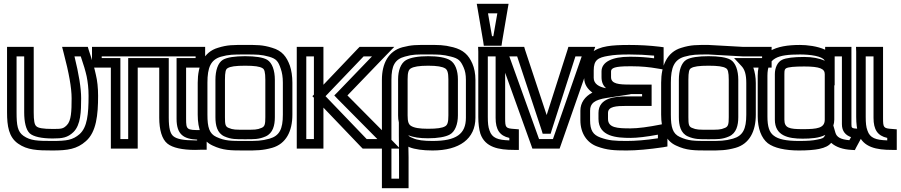

<svg xmlns="http://www.w3.org/2000/svg" viewBox="-20 -755 4728 1008"><path d="M255 35C335 35 384 28 431 -14C486 -62 495 -152 495 -252C495 -293 491 -332 483 -364C476 -397 464 -439 446 -492L441 -509H423H339H306L314 -478C342 -372 356 -294 356 -239C356 -171 354 -121 331 -98C312 -79 304 -78 257 -78C205 -78 180 -83 171 -92C161 -100 157 -121 157 -165V-484V-509H132H42H17V-484V-166C17 -93 26 -35 75 -1C123 33 177 35 255 35ZM255 -15C178 -15 140 -16 103 -42C72 -64 67 -97 67 -166V-459H107V-165C107 -115 116 -74 136 -55C156 -37 200 -28 257 -28C307 -28 335 -32 366 -62C404 -100 406 -170 406 -239C406 -292 394 -366 371 -459H404C419 -416 429 -381 435 -354C441 -324 445 -291 445 -252C445 -155 438 -87 398 -51C362 -20 331 -15 255 -15Z M957 -131V-400H1032H1057V-425V-484V-509H1032H488H463V-484V-425V-400H488H562V0V25H587H678H703V0V-400H816V-137C816 -74 830 -24 859 -1C886 21 938 32 1004 32C1011 32 1033 31 1040 31H1065V6V-47V-72H1040H1033C961 -72 957 -74 957 -131ZM907 -131C907 -49 944 -25 1015 -22V-18C1010 -18 1006 -18 1004 -18C943 -18 908 -25 890 -40C874 -53 866 -81 866 -137V-425V-450H841H678H653V-425V-25H612V-425V-450H587H514V-459H1007V-450H932H907V-425V-131Z M1515 -321C1515 -355 1510 -386 1502 -410C1485 -457 1461 -489 1409 -504C1358 -520 1329 -519 1267 -519C1204 -519 1175 -520 1124 -504C1049 -482 1018 -410 1018 -321V-153C1018 -78 1039 -17 1096 9C1151 35 1190 35 1267 35C1328 35 1359 35 1409 21C1482 0 1515 -66 1515 -153V-321ZM1465 -321V-153C1465 -77 1447 -42 1395 -27C1352 -15 1328 -15 1267 -15C1190 -15 1162 -15 1116 -36C1079 -53 1069 -86 1069 -153V-321C1069 -400 1086 -441 1139 -457C1182 -469 1203 -469 1267 -469C1330 -469 1351 -469 1394 -457C1431 -446 1441 -433 1454 -394C1461 -374 1465 -351 1465 -321ZM1373 -140C1373 -103 1370 -91 1354 -84C1329 -73 1315 -74 1267 -74C1218 -74 1204 -73 1179 -84C1163 -91 1161 -103 1161 -140V-336C1161 -377 1165 -392 1175 -397C1189 -406 1217 -410 1267 -410C1316 -410 1344 -406 1358 -397C1368 -392 1373 -377 1373 -336V-140ZM1423 -140V-336C1423 -385 1409 -425 1383 -441C1361 -454 1320 -460 1267 -460C1213 -460 1172 -454 1150 -441C1124 -425 1111 -385 1111 -336V-140C1111 -97 1120 -56 1158 -39C1194 -23 1220 -24 1267 -24C1313 -24 1339 -23 1375 -39C1413 -56 1423 -97 1423 -140Z M1961 -25H1905L1689 -250L1889 -459H1933L1752 -271L1735 -254L1752 -236L1961 -25ZM1678 0V-190L1876 17L1884 25H1895H2021H2080L2038 -18L1804 -254L2009 -467L2050 -509H1992H1879H1868L1860 -501L1678 -310V-484V-509H1653H1563H1538V-484V0V25H1563H1653H1678V0ZM1628 -25H1588V-459H1628V-258L1620 -250L1628 -242V-25Z M2124 15C2126 16 2128 17 2130 18C2158 29 2200 35 2251 35C2392 35 2476 -26 2476 -137V-336C2476 -368 2470 -398 2460 -421C2440 -467 2412 -493 2359 -507C2308 -520 2284 -519 2226 -519C2167 -519 2143 -520 2093 -507C2020 -487 1985 -423 1985 -336V208V233H2010H2100H2125V208V71C2125 61 2124 38 2124 15ZM2334 -149C2334 -112 2329 -99 2317 -92C2302 -83 2274 -79 2227 -79C2181 -79 2154 -84 2138 -94C2125 -102 2120 -116 2120 -149V-339C2120 -375 2125 -389 2137 -396C2152 -405 2180 -410 2228 -410C2275 -410 2302 -405 2317 -396C2328 -389 2334 -375 2334 -339V-149ZM2384 -149V-339C2384 -384 2370 -423 2343 -439C2320 -453 2279 -460 2228 -460C2176 -460 2135 -453 2111 -439C2084 -423 2070 -384 2070 -339V-149C2070 -136 2071 -124 2074 -112V-44C2074 -23 2075 50 2075 71V183H2035V-336C2035 -410 2053 -444 2106 -458C2149 -470 2166 -469 2226 -469C2285 -469 2303 -469 2347 -458C2387 -448 2398 -437 2414 -401C2422 -383 2426 -363 2426 -336V-137C2426 -52 2376 -15 2251 -15C2204 -15 2172 -19 2150 -29C2132 -36 2126 -40 2124 -45C2149 -34 2184 -29 2227 -29C2278 -29 2319 -36 2342 -49C2369 -64 2384 -103 2384 -149Z M2632 -136V-484V-509H2607H2516H2490L2491 -484V-141C2491 -107 2495 -76 2502 -53C2527 19 2598 32 2679 32H2704V7V-53V-76L2680 -78C2634 -81 2632 -85 2632 -136ZM2582 -136C2582 -75 2603 -42 2654 -31V-18C2594 -20 2563 -30 2550 -70C2543 -88 2541 -110 2541 -141V-459H2582V-136ZM2616 -536 2645 -706 2650 -735H2621H2513H2483L2488 -706L2517 -536L2520 -515H2542H2592H2613L2616 -536ZM2570 -565H2563L2542 -685H2591L2570 -565Z M3070 -509H2983H2964L2959 -492L2850 -151L2737 -492L2732 -509H2714H2618H2583L2595 -476L2769 8L2775 25H2793H2901H2918L2924 8L3093 -476L3105 -509H3070ZM3034 -459 2883 -25H2810L2654 -459H2695L2824 -70L2829 -53H2848H2853H2871L2876 -70L3001 -459H3034Z M3172 -131V-162C3172 -196 3214 -199 3271 -199H3376H3401V-224V-286V-311H3376H3288C3230 -311 3188 -314 3188 -350V-380C3188 -398 3208 -407 3283 -407H3299C3345 -407 3389 -403 3434 -395L3464 -390V-420V-485V-507L3441 -510C3391 -516 3338 -519 3284 -519C3235 -519 3195 -517 3167 -512C3101 -501 3047 -467 3047 -385V-346C3047 -312 3065 -287 3090 -269C3050 -248 3027 -215 3027 -174V-124C3027 -55 3062 -5 3115 14C3167 33 3203 35 3270 35C3322 35 3387 29 3462 18L3484 14V-7V-78V-109L3453 -102C3383 -88 3329 -81 3290 -81C3220 -81 3172 -84 3172 -131ZM3162 -292C3125 -298 3097 -315 3097 -346V-385C3097 -440 3119 -453 3175 -462H3176C3201 -467 3236 -469 3284 -469C3328 -469 3371 -467 3414 -463V-449C3376 -454 3337 -457 3299 -457H3283C3197 -457 3138 -431 3138 -380V-350C3138 -323 3147 -305 3162 -292ZM3122 -131C3122 -37 3219 -31 3290 -31C3326 -31 3375 -37 3434 -48V-29C3369 -19 3315 -15 3270 -15C3205 -15 3177 -17 3132 -33C3094 -47 3078 -70 3078 -124V-174C3078 -212 3100 -231 3166 -241L3290 -260V-261H3351V-249H3271C3212 -249 3122 -243 3122 -162V-131Z M3700 -519C3637 -519 3608 -520 3557 -504C3482 -482 3451 -410 3451 -321V-153C3451 -78 3472 -17 3529 9C3584 35 3623 35 3700 35C3761 35 3792 35 3842 21C3915 0 3948 -66 3948 -153V-319C3948 -349 3943 -377 3935 -400H4006H4031V-425V-484V-509H4006H3879C3863 -509 3718 -519 3700 -519ZM3700 -469C3716 -469 3861 -459 3879 -459H3981V-450H3892H3834L3873 -408C3890 -390 3898 -364 3898 -319V-153C3898 -77 3880 -42 3828 -27C3785 -15 3761 -15 3700 -15C3623 -15 3595 -15 3549 -36C3512 -53 3502 -86 3502 -153V-321C3502 -400 3519 -441 3572 -457C3615 -469 3636 -469 3700 -469ZM3806 -140C3806 -103 3803 -91 3787 -84C3762 -73 3748 -74 3700 -74C3651 -74 3637 -73 3612 -84C3596 -91 3594 -103 3594 -140V-336C3594 -377 3598 -392 3608 -397C3622 -406 3650 -410 3700 -410C3749 -410 3777 -406 3791 -397C3801 -392 3806 -377 3806 -336V-140ZM3856 -140V-336C3856 -385 3842 -425 3816 -441C3794 -454 3753 -460 3700 -460C3646 -460 3605 -454 3583 -441C3557 -425 3544 -385 3544 -336V-140C3544 -97 3553 -56 3591 -39C3627 -23 3653 -24 3700 -24C3746 -24 3772 -23 3808 -39C3846 -56 3856 -97 3856 -140Z M4450 -103V-484V-509H4425H4337H4312V-494C4271 -513 4216 -519 4180 -519C4053 -519 3958 -486 3958 -357V-144C3958 -81 3977 -30 4011 -3C4044 22 4102 35 4175 35C4219 35 4256 32 4280 27C4313 20 4331 10 4344 -5C4368 17 4406 30 4452 32L4468 33L4475 19L4508 -42L4527 -77L4488 -79C4451 -81 4450 -82 4450 -103ZM4194 -77C4123 -77 4098 -83 4098 -127V-366C4098 -388 4100 -392 4108 -397C4120 -403 4150 -406 4202 -406C4284 -406 4310 -394 4310 -366V-127C4310 -82 4270 -77 4194 -77ZM4355 -96C4358 -105 4360 -115 4360 -127V-307H4362V-432V-459H4400V-103C4400 -65 4420 -45 4448 -35L4439 -19C4393 -23 4373 -35 4366 -58L4355 -96ZM4194 -27C4236 -27 4281 -30 4313 -47C4304 -29 4299 -28 4270 -22C4248 -17 4218 -15 4175 -15C4107 -15 4066 -24 4042 -43C4019 -60 4009 -90 4009 -144V-357C4009 -451 4061 -469 4180 -469C4232 -469 4298 -461 4310 -436C4282 -449 4245 -456 4202 -456C4147 -456 4106 -451 4086 -441C4062 -430 4048 -399 4048 -366V-127C4048 -42 4118 -27 4194 -27Z M4616 -136V-484V-509H4591H4500H4474L4475 -484V-141C4475 -107 4479 -76 4486 -53C4511 19 4582 32 4663 32H4688V7V-53V-76L4664 -78C4618 -81 4616 -85 4616 -136ZM4566 -136C4566 -75 4587 -42 4638 -31V-18C4578 -20 4547 -30 4534 -70C4527 -88 4525 -110 4525 -141V-459H4566V-136Z"/></svg>

Font: Gamestation DisplayOutline
Style: Regular
Weight: 400
Designer: Jonas Hecksher
Foundry: Jonas Hecksher, Playtypeª, e-types AS
Version: Version 1.003